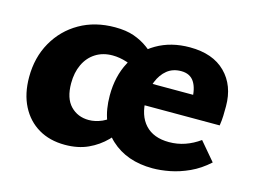

<svg xmlns="http://www.w3.org/2000/svg" viewBox="-69 -547 886 669"><g transform="rotate(15 374.0 -212.5)"><path d="M208 8Q153 8 112.5 -16Q72 -40 49.5 -84Q27 -128 27 -188Q27 -259 58.5 -314.5Q90 -370 145 -401.5Q200 -433 272 -433Q312 -433 340.5 -423Q369 -413 392 -396Q415 -379 437 -357L385 -301Q367 -319 340.5 -327.5Q314 -336 289 -336Q254 -336 228 -319.5Q202 -303 188 -273.5Q174 -244 174 -205Q174 -151 200 -124Q226 -97 266 -97Q289 -97 313.5 -107.5Q338 -118 360 -145L399 -110Q381 -80 354 -52.5Q327 -25 291 -8.5Q255 8 208 8ZM524 8Q431 8 373 -45.5Q315 -99 315 -199Q315 -268 343 -320.5Q371 -373 422.5 -403Q474 -433 542 -433Q625 -433 670.5 -387.5Q716 -342 716 -267Q716 -249 715.5 -232.5Q715 -216 712 -197H596V-257Q596 -299 581 -322Q566 -345 534 -345Q504 -345 483.5 -328.5Q463 -312 451.5 -283.5Q440 -255 440 -219Q440 -160 470 -127.5Q500 -95 556 -95Q586 -95 613.5 -104.5Q641 -114 666 -132L722 -66Q690 -37 655 -21Q620 -5 586.5 1.5Q553 8 524 8ZM376 -197 392 -276H703V-197Z"/></g></svg>

Font: Ysabeau Infant ExtraBold
Style: Regular
Weight: 800
Designer: Christian Thalmann (Catharsis Fonts)
Version: Version 2.001;gftools[0.9.30]; featfreeze: ss01,ss02,lnum